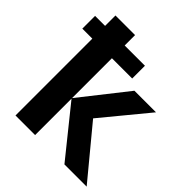

<svg xmlns="http://www.w3.org/2000/svg" viewBox="-206 -896 1032 1032"><g transform="rotate(45 310.0 -380.0)"><path d="M227 -760V-681H381V-584H227V-281L436 -546H600L384 -284L619 0H450L227 -277V0H78V-584H2V-681H78V-760Z"/></g></svg>

Font: Noto IKEA Latin
Style: Bold
Weight: 700
Designer: Monotype Design Team
Foundry: Monotype Imaging Inc.
Version: Version 1.0